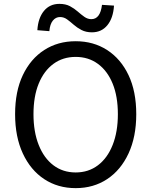

<svg xmlns="http://www.w3.org/2000/svg" viewBox="-20 -959 782 992"><path d="M371 13Q279 13 208.5 -33.5Q138 -80 98 -166Q58 -252 58 -369Q58 -487 98 -571Q138 -655 208.5 -700.5Q279 -746 371 -746Q463 -746 533.5 -700.5Q604 -655 644 -571Q684 -487 684 -369Q684 -252 644 -166Q604 -80 533.5 -33.5Q463 13 371 13ZM371 -68Q437 -68 486 -105Q535 -142 562 -210Q589 -278 589 -369Q589 -461 562 -527Q535 -593 486 -629Q437 -665 371 -665Q305 -665 256 -629Q207 -593 180 -527Q153 -461 153 -369Q153 -278 180 -210Q207 -142 256 -105Q305 -68 371 -68ZM455 -792Q424 -792 401 -804Q378 -816 360.5 -831.5Q343 -847 326.5 -859Q310 -871 290 -871Q268 -871 253 -852.5Q238 -834 235 -798L173 -803Q177 -866 207 -902.5Q237 -939 287 -939Q319 -939 341.5 -927Q364 -915 381.5 -899.5Q399 -884 416 -872Q433 -860 452 -860Q498 -860 507 -934L569 -930Q565 -866 535 -829Q505 -792 455 -792Z"/></svg>

Font: Chocolate Classical Sans
Style: Regular
Weight: 400
Designer: 田海東、宇文滿月
Foundry: Moonlit Owen
Version: Version 1.001